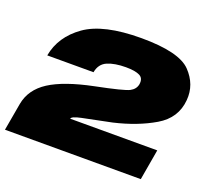

<svg xmlns="http://www.w3.org/2000/svg" viewBox="-130 -833 1092 985"><g transform="rotate(20 416.0 -340.5)"><path d="M-14 0H727.5L756.5 -167.5H281Q283 -180.5 334.2 -191.2Q385.5 -202 492.5 -223.5Q618 -252.5 710.2 -306.8Q802.5 -361 810.5 -462Q818 -548.5 754 -614.8Q690 -681 484 -681Q277 -681 178 -610.8Q79 -540.5 59.5 -432.5H312Q320.5 -480 360 -496.8Q399.5 -513.5 460.5 -513.5Q510.5 -513.5 535.2 -501.2Q560 -489 554.5 -454.5Q549 -426.5 520.8 -411.8Q492.5 -397 341 -366.5Q185 -334.5 106.2 -283.8Q27.5 -233 12.5 -150.5Z"/></g></svg>

Font: Anybody Expanded Black
Style: Italic
Weight: 900
Width: 7
Italic angle: -10°
Version: Version 1.113;gftools[0.9.25]